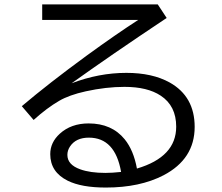

<svg xmlns="http://www.w3.org/2000/svg" viewBox="-20 -802 1000 864"><path d="M169.9 -782.2H689.9L730 -721.2Q472.2 -549.3 302.2 -427.2Q424.8 -474.1 548.8 -474.1Q665.5 -474.1 743.7 -430.7Q856 -367.7 856 -231Q856 -86.4 715.8 -13.2Q609.4 42 456.1 42Q346.7 42 284.7 11.2Q206.1 -27.8 206.1 -108.4Q206.1 -161.1 249 -200.2Q299.8 -246.6 378.9 -246.6Q482.9 -246.6 541 -175.3Q581.1 -126 596.2 -43.5Q772.9 -95.7 772.9 -231.9Q772.9 -325.7 703.1 -371.6Q643.6 -411.1 540 -411.1Q457.5 -411.1 366.2 -391.1Q291 -374.5 246.1 -348.1Q191.4 -316.4 131.3 -262.2L78.1 -324.2Q199.7 -427.2 370.1 -551.8Q504.4 -649.4 602.1 -712.4H169.9ZM524.9 -28.3Q498 -182.6 379.9 -182.6Q321.3 -182.6 294.9 -142.6Q283.2 -125 283.2 -105Q283.2 -60.5 341.3 -40Q385.7 -23.9 454.1 -23.9Q484.9 -23.9 524.9 -28.3Z"/></svg>

Font: BIZ UDPGothic
Style: Regular
Weight: 400
Designer: TypeBank Co., Ltd.
Foundry: Morisawa Inc.
Version: Version 1.051